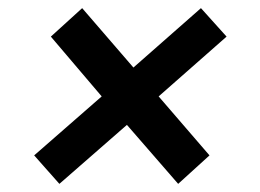

<svg xmlns="http://www.w3.org/2000/svg" viewBox="-20 -492 640 472"><path d="M126 -40 64 -110 230 -255 105 -402 182 -472 308 -326 474 -472 537 -402 370 -255 495 -110 418 -40 292 -185Z"/></svg>

Font: Chivo Mono SemiBold
Style: Italic
Weight: 600
Italic angle: -8.05°
Monospace: yes
Version: Version 1.008